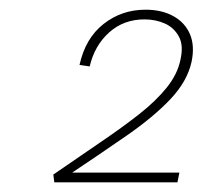

<svg xmlns="http://www.w3.org/2000/svg" viewBox="-20 -782 418 396"><path d="M90 -422Q142 -458 187 -488.5Q232 -519 267 -546.5Q302 -574 324 -601.5Q346 -629 352 -658Q359 -688 349 -706.5Q339 -725 320 -733.5Q301 -742 278 -742Q235 -742 205 -715Q175 -688 165 -645L144 -648Q156 -703 193.5 -732.5Q231 -762 280 -762Q314 -762 338 -748.5Q362 -735 372 -711Q382 -687 375 -654Q366 -614 331.5 -577.5Q297 -541 241.5 -502.5Q186 -464 111 -414L115 -426H350L346 -406H92Z"/></svg>

Font: Ysabeau Infant Thin
Style: Italic
Weight: 250
Italic angle: -12°
Designer: Christian Thalmann (Catharsis Fonts)
Version: Version 2.001;gftools[0.9.30]; featfreeze: ss01,ss02,lnum